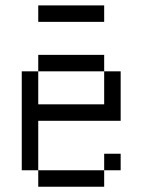

<svg xmlns="http://www.w3.org/2000/svg" viewBox="-20 -708 540 728"><path d="M437.5 -62.5V-125H375V-62.5H125V0H375V-62.5ZM375 -625V-687.5H125V-625ZM125 -62.5V-250H437.5V-437.5H375Q375 -437.5 375 -312.5H125Q125 -312.5 125 -437.5H62.5Q62.5 -437.5 62.5 -62.5ZM125 -437.5H375V-500H125Z"/></svg>

Font: BFUnifontExMono
Style: Regular
Weight: 500
Version: Version 15.0.06